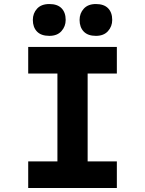

<svg xmlns="http://www.w3.org/2000/svg" viewBox="-20 -933 720 953"><path d="M120 0V-132H265V-568H120V-700H560V-568H415V-132H560V0ZM456 -755Q416 -755 395.5 -776.5Q375 -798 375 -834Q375 -867 396 -890Q417 -913 456 -913Q496 -913 516.5 -892Q537 -871 537 -834Q537 -802 516 -778.5Q495 -755 456 -755ZM225 -755Q184 -755 163.5 -776.5Q143 -798 143 -834Q143 -867 164 -890Q185 -913 225 -913Q265 -913 285.5 -892Q306 -871 306 -834Q306 -802 285 -778.5Q264 -755 225 -755Z"/></svg>

Font: Lexend Exa SemiBold
Style: Regular
Weight: 600
Designer: Bonnie Shaver-Troup, Thomas Jockin
Foundry: Lexend
Version: Version 1.007